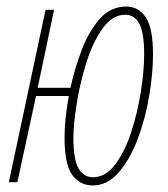

<svg xmlns="http://www.w3.org/2000/svg" viewBox="-20 -556 513 586"><path d="M263 10Q308 10 342.5 -30Q377 -70 400.5 -132.5Q424 -195 435.5 -264Q447 -333 447 -390Q447 -470 425 -503Q403 -536 365 -536Q318 -536 285 -499Q252 -462 230 -405Q208 -348 195 -288H95L145 -526H119L7 0H33L90 -263H190Q177 -192 177 -135Q177 -54 200.5 -22Q224 10 263 10ZM264 -15Q235 -15 219.5 -42.5Q204 -70 204 -135Q204 -176 214 -239Q224 -302 243.5 -364.5Q263 -427 293 -469Q323 -511 362 -511Q391 -511 405.5 -483Q420 -455 420 -390Q420 -341 410 -277Q400 -213 380.5 -153Q361 -93 331.5 -54Q302 -15 264 -15Z"/></svg>

Font: Noto Sans Display Condensed Thin
Style: Italic
Weight: 250
Width: 3
Italic angle: -12°
Designer: Monotype Design Team
Foundry: Monotype Imaging Inc.
Version: Version 1.900